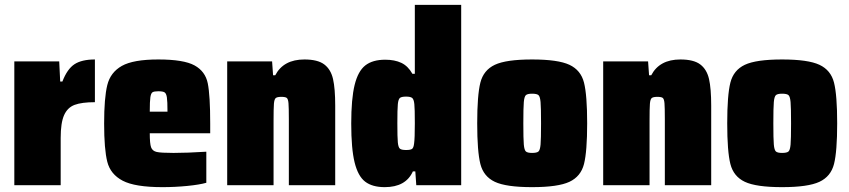

<svg xmlns="http://www.w3.org/2000/svg" viewBox="-20 -763 3496 791"><path d="M39 -510H224L228 -427H237Q257 -479 287 -498.5Q317 -518 371 -518V-342Q317 -342 287.5 -331Q258 -320 244 -288.5Q230 -257 230 -195V0H39Z M846 -214H597Q597 -171 602.5 -156Q608 -141 625.5 -137Q643 -133 695 -133Q750 -133 830 -138V-10Q802 -2 751.5 3Q701 8 649 8Q536 8 485.5 -18.5Q435 -45 422 -96.5Q409 -148 409 -254Q409 -360 422 -412.5Q435 -465 482 -491.5Q529 -518 632 -518Q737 -518 781.5 -493.5Q826 -469 836 -419.5Q846 -370 846 -254ZM597 -303H670Q670 -346 667.5 -362Q665 -378 658 -382.5Q651 -387 632 -387Q615 -387 608.5 -383Q602 -379 599.5 -362.5Q597 -346 597 -303Z M916 -510H1101L1105 -453H1114Q1148 -518 1234 -518Q1289 -518 1316 -497.5Q1343 -477 1352 -437.5Q1361 -398 1361 -328V0H1170V-271Q1170 -321 1168.5 -338Q1167 -355 1161.5 -359.5Q1156 -364 1139 -364Q1122 -364 1116 -359Q1110 -354 1108.5 -335.5Q1107 -317 1107 -263V0H916Z M1427 -254Q1427 -356 1441 -413Q1455 -470 1485 -493.5Q1515 -517 1567 -517Q1606 -517 1633.5 -504Q1661 -491 1679 -459H1689V-743H1880V0H1695L1691 -57H1681Q1652 8 1565 8Q1514 8 1484.5 -14.5Q1455 -37 1441 -93.5Q1427 -150 1427 -254ZM1686 -172Q1689 -193 1689 -255Q1689 -317 1687 -334Q1685 -354 1678 -359.5Q1671 -365 1653 -365Q1634 -365 1627.5 -359.5Q1621 -354 1619 -334Q1617 -314 1617 -255Q1617 -196 1619 -176Q1621 -156 1627.5 -150.5Q1634 -145 1653 -145Q1671 -145 1677.5 -149.5Q1684 -154 1686 -172Z M1946 -255Q1946 -371 1959 -422.5Q1972 -474 2018.5 -496Q2065 -518 2172 -518Q2279 -518 2326 -496Q2373 -474 2386 -422.5Q2399 -371 2399 -255Q2399 -139 2386 -87.5Q2373 -36 2326 -14Q2279 8 2172 8Q2065 8 2018.5 -14Q1972 -36 1959 -87.5Q1946 -139 1946 -255ZM2209 -255Q2209 -320 2207 -342.5Q2205 -365 2198.5 -371Q2192 -377 2172 -377Q2153 -377 2146.5 -371Q2140 -365 2138 -342.5Q2136 -320 2136 -255Q2136 -190 2138 -167.5Q2140 -145 2146.5 -139Q2153 -133 2172 -133Q2192 -133 2198.5 -139Q2205 -145 2207 -167.5Q2209 -190 2209 -255Z M2465 -510H2650L2654 -453H2663Q2697 -518 2783 -518Q2838 -518 2865 -497.5Q2892 -477 2901 -437.5Q2910 -398 2910 -328V0H2719V-271Q2719 -321 2717.5 -338Q2716 -355 2710.5 -359.5Q2705 -364 2688 -364Q2671 -364 2665 -359Q2659 -354 2657.5 -335.5Q2656 -317 2656 -263V0H2465Z M2976 -255Q2976 -371 2989 -422.5Q3002 -474 3048.5 -496Q3095 -518 3202 -518Q3309 -518 3356 -496Q3403 -474 3416 -422.5Q3429 -371 3429 -255Q3429 -139 3416 -87.5Q3403 -36 3356 -14Q3309 8 3202 8Q3095 8 3048.5 -14Q3002 -36 2989 -87.5Q2976 -139 2976 -255ZM3239 -255Q3239 -320 3237 -342.5Q3235 -365 3228.5 -371Q3222 -377 3202 -377Q3183 -377 3176.5 -371Q3170 -365 3168 -342.5Q3166 -320 3166 -255Q3166 -190 3168 -167.5Q3170 -145 3176.5 -139Q3183 -133 3202 -133Q3222 -133 3228.5 -139Q3235 -145 3237 -167.5Q3239 -190 3239 -255Z"/></svg>

Font: Saira Semi Condensed Black
Style: Regular
Weight: 900
Width: 4
Designer: Hector Gatti with collaboration of the Omnibus-Type team
Foundry: Omnibus-Type
Version: Version 1.001; ttfautohint (v1.8)